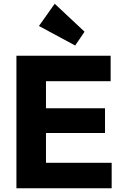

<svg xmlns="http://www.w3.org/2000/svg" viewBox="-20 -1003 654 1023"><path d="M67.5 0V-706H225V0ZM188 0V-135.5H575V0ZM188 -294.5V-426H539.5V-294.5ZM188 -570.5V-706H569.5V-570.5ZM380.5 -760.5 187.5 -864.5 271.5 -983 430.5 -834Z"/></svg>

Font: Marine Company Thin
Style: Regular
Weight: 100
Designer: Rodrigo Fuenzalida
Foundry: fragTYPE
Version: Version 1.000